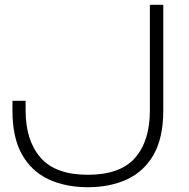

<svg xmlns="http://www.w3.org/2000/svg" viewBox="-20 -770 790 802"><path d="M32 -349H87V-308Q87 -184 149 -112Q211 -40 347 -40Q482 -40 544 -110.5Q606 -181 606 -308V-750H662V-308Q662 -195 622 -124.5Q582 -54 511 -21Q440 12 347 12Q254 12 183 -21Q112 -54 72 -124.5Q32 -195 32 -308Z"/></svg>

Font: Bounded
Style: Regular
Weight: 200
Designer: Vlad Churkin
Version: Version 1.0